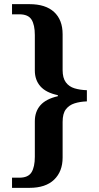

<svg xmlns="http://www.w3.org/2000/svg" viewBox="-20 -780 477 926"><path d="M38 126V77H73Q116 77 132 51Q148 25 148 -24V-195Q148 -242 175 -272.5Q202 -303 259 -316V-321Q202 -333 175 -363.5Q148 -394 148 -440V-611Q148 -660 132 -685.5Q116 -711 73 -711H38V-760H122Q200 -760 241 -722Q282 -684 282 -615V-442Q282 -404 297.5 -383Q313 -362 339.5 -354Q366 -346 399 -345V-291Q366 -290 339.5 -281.5Q313 -273 297.5 -252.5Q282 -232 282 -192V-20Q282 47 241 86.5Q200 126 122 126Z"/></svg>

Font: Noto Serif Toto SemiBold
Style: Regular
Weight: 600
Designer: Monotype Design Team
Foundry: Monotype Imaging Inc.
Version: Version 2.001; ttfautohint (v1.8.4.7-5d5b)